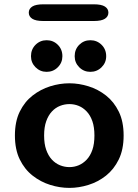

<svg xmlns="http://www.w3.org/2000/svg" viewBox="-20 -884 659 914"><path d="M310.5 10.5Q264.5 10.5 219 -3.8Q173.5 -18 135.2 -48Q97 -78 74 -125.2Q51 -172.5 51 -239Q51 -305.5 74 -352.5Q97 -399.5 135.2 -429.2Q173.5 -459 219 -473.2Q264.5 -487.5 310.5 -487.5Q355.5 -487.5 401.2 -473.2Q447 -459 484.8 -429.2Q522.5 -399.5 545.5 -352.5Q568.5 -305.5 568.5 -239Q568.5 -172.5 545.5 -125.2Q522.5 -78 484.8 -48Q447 -18 401.2 -3.8Q355.5 10.5 310.5 10.5ZM310.5 -88.5Q333.5 -88.5 354.5 -97.2Q375.5 -106 392.8 -124.2Q410 -142.5 419.8 -170.8Q429.5 -199 429.5 -239Q429.5 -278.5 419.8 -306.8Q410 -335 392.8 -353.2Q375.5 -371.5 354.5 -380Q333.5 -388.5 310.5 -388.5Q287.5 -388.5 265.8 -380Q244 -371.5 227 -353.2Q210 -335 200 -306.8Q190 -278.5 190 -239Q190 -199 200 -170.8Q210 -142.5 227 -124.2Q244 -106 265.8 -97.2Q287.5 -88.5 310.5 -88.5ZM202 -542Q171 -542 149.2 -563.8Q127.5 -585.5 127.5 -616.5Q127.5 -649 149.2 -670.8Q171 -692.5 202 -692.5Q233.5 -692.5 255.2 -670.8Q277 -649 277 -616.5Q277 -585.5 255.2 -563.8Q233.5 -542 202 -542ZM410 -542Q379 -542 357.2 -563.8Q335.5 -585.5 335.5 -616.5Q335.5 -649 357.2 -670.8Q379 -692.5 410 -692.5Q441.5 -692.5 463.5 -670.8Q485.5 -649 485.5 -616.5Q485.5 -585.5 463.5 -563.8Q441.5 -542 410 -542ZM117 -824Q117 -842 133.5 -852.8Q150 -863.5 186.5 -863.5H426.5Q463 -863.5 479.5 -852.8Q496 -842 496 -824Q496 -805.5 479.5 -794.8Q463 -784 426.5 -784H186.5Q150 -784 133.5 -794.8Q117 -805.5 117 -824Z"/></svg>

Font: Sono ExtraLight Monospace SemiBold
Style: Regular
Weight: 600
Version: Version 2.112